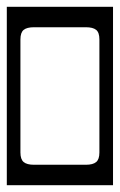

<svg xmlns="http://www.w3.org/2000/svg" viewBox="-40 -524 352 564"><path d="M-20 -504H292V20H-20ZM60 -444Q39 -444 29.5 -436.2Q20 -428.5 20 -408V-76Q20 -56 29.5 -48Q39 -40 60 -40H212Q233 -40 242.5 -48Q252 -56 252 -76V-408Q252 -428.5 242.5 -436.2Q233 -444 212 -444Z"/></svg>

Font: Honk Rounded
Style: Regular
Weight: 400
Designer: Noopur Datye & Yesha Goshar
Foundry: Ek Type
Version: Version 1.000